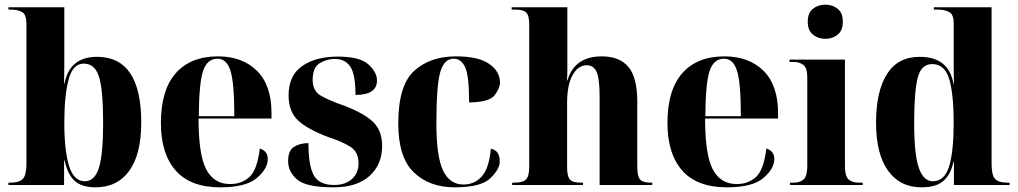

<svg xmlns="http://www.w3.org/2000/svg" viewBox="-20 -791 4352 821"><path d="M388 10Q482 10 533 -61Q584 -132 584 -267Q584 -548 395 -548Q278 -548 256 -434H254Q255 -481 255 -519Q255 -557 255 -587V-760H16V-750H28Q54 -750 73.5 -740Q93 -730 93 -689V-91Q93 -42 77.5 -26Q62 -10 26 -10H16V0H254V-105H256Q270 -43 300.5 -16.5Q331 10 388 10ZM343 -16Q295 -16 275 -82.5Q255 -149 255 -266Q255 -380 273 -449.5Q291 -519 338 -519Q385 -519 403 -464Q421 -409 421 -265Q421 -131 403 -73.5Q385 -16 343 -16Z M922 10Q1032 10 1078.5 -30Q1125 -70 1125 -111Q1125 -145 1091 -156Q1080 -65 1047 -34.5Q1014 -4 964 -4Q895 -4 862 -66.5Q829 -129 829 -284H1141V-307Q1141 -427 1078.5 -488.5Q1016 -550 912 -550Q795 -550 731.5 -478Q668 -406 668 -265Q668 -134 731 -62Q794 10 922 10ZM830 -294Q831 -436 848.5 -488Q866 -540 910 -540Q949 -540 965.5 -488.5Q982 -437 982 -294Z M1406 10Q1507 10 1560.5 -39Q1614 -88 1614 -167Q1614 -232 1576 -269Q1538 -306 1452 -339Q1388 -361 1352.5 -381.5Q1317 -402 1317 -449Q1317 -503 1347.5 -521Q1378 -539 1411 -539Q1456 -539 1478 -506Q1500 -473 1500 -385Q1592 -385 1592 -447Q1592 -482 1555.5 -515.5Q1519 -549 1424 -549Q1330 -549 1272 -508.5Q1214 -468 1214 -383Q1214 -315 1253.5 -277Q1293 -239 1386 -204Q1442 -186 1477.5 -164Q1513 -142 1513 -93Q1513 -50 1484.5 -25Q1456 0 1409 0Q1345 0 1322 -41Q1299 -82 1299 -179Q1262 -179 1237 -163Q1212 -147 1212 -102Q1212 -56 1251 -23Q1290 10 1406 10Z M1924 10Q2037 10 2077 -29Q2117 -68 2117 -100Q2117 -148 2079 -155Q2071 -70 2039.5 -36Q2008 -2 1962 -2Q1903 -2 1874.5 -62Q1846 -122 1846 -264Q1846 -425 1862.5 -482.5Q1879 -540 1920 -540Q1952 -540 1969 -503.5Q1986 -467 1986 -353Q2074 -354 2096 -385Q2118 -416 2118 -437Q2118 -486 2071.5 -518Q2025 -550 1930 -550Q1819 -550 1751 -488Q1683 -426 1683 -263Q1683 -118 1749.5 -54Q1816 10 1924 10Z M2170 0H2473V-10H2463Q2429 -10 2417 -23.5Q2405 -37 2405 -74V-351Q2405 -428 2428.5 -470Q2452 -512 2489 -512Q2518 -512 2531 -484Q2544 -456 2544 -376V0H2769V-10H2762Q2728 -10 2716.5 -24Q2705 -38 2705 -80V-356Q2705 -460 2667 -505Q2629 -550 2553 -550Q2437 -550 2406 -447H2404Q2406 -466 2406 -490.5Q2406 -515 2406 -539V-760H2168V-750H2184Q2217 -750 2230 -737.5Q2243 -725 2243 -685V-77Q2243 -38 2229.5 -24Q2216 -10 2180 -10H2170Z M3088 10Q3198 10 3244.5 -30Q3291 -70 3291 -111Q3291 -145 3257 -156Q3246 -65 3213 -34.5Q3180 -4 3130 -4Q3061 -4 3028 -66.5Q2995 -129 2995 -284H3307V-307Q3307 -427 3244.5 -488.5Q3182 -550 3078 -550Q2961 -550 2897.5 -478Q2834 -406 2834 -265Q2834 -134 2897 -62Q2960 10 3088 10ZM2996 -294Q2997 -436 3014.5 -488Q3032 -540 3076 -540Q3115 -540 3131.5 -488.5Q3148 -437 3148 -294Z M3509 -625Q3540 -625 3562 -643Q3584 -661 3584 -698Q3584 -736 3562 -753.5Q3540 -771 3509 -771Q3478 -771 3456 -753.5Q3434 -736 3434 -698Q3434 -661 3456 -643Q3478 -625 3509 -625ZM3358 0H3669V-10H3652Q3624 -10 3608.5 -24Q3593 -38 3593 -80V-536H3356V-526H3376Q3399 -526 3415.5 -513Q3432 -500 3432 -460V-82Q3432 -39 3417 -24.5Q3402 -10 3374 -10H3358Z M3920 10Q3985 10 4016 -19Q4047 -48 4057 -100H4059V0H4297V-10H4287Q4250 -10 4235 -26Q4220 -42 4220 -92V-760H3973V-750H3990Q4018 -750 4038 -740Q4058 -730 4058 -692V-587Q4058 -561 4058 -516Q4058 -471 4059 -433H4057Q4037 -548 3913 -548Q3819 -548 3772.5 -474Q3726 -400 3726 -267Q3726 -133 3777 -61.5Q3828 10 3920 10ZM3970 -16Q3930 -15 3909.5 -71.5Q3889 -128 3889 -265Q3889 -399 3904 -458Q3919 -517 3966 -517Q4020 -517 4039 -452.5Q4058 -388 4058 -266Q4058 -146 4039 -81.5Q4020 -17 3970 -16Z"/></svg>

Font: Noto Serif Display SemiCondensed Extra
Style: Regular
Weight: 800
Width: 4
Designer: Monotype Design Team
Foundry: Monotype Imaging Inc.
Version: Version 1.900